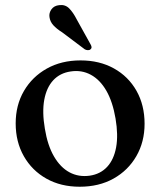

<svg xmlns="http://www.w3.org/2000/svg" viewBox="-20 -715 624 747"><path d="M293.5 -480Q367 -480 423.2 -448.8Q479.5 -417.5 511 -361.8Q542.5 -306 542.5 -233.5Q542.5 -163 510.5 -107.5Q478.5 -52 421.8 -20.2Q365 11.5 290 11.5Q216.5 11.5 160.5 -20Q104.5 -51.5 72.8 -107.2Q41 -163 41 -235Q41 -306 73.2 -361.2Q105.5 -416.5 162.2 -448.2Q219 -480 293.5 -480ZM329 -31.5Q370.5 -37.5 396.8 -65.8Q423 -94 431.8 -141.8Q440.5 -189.5 429.5 -254Q418.5 -319 393.8 -362Q369 -405 333.2 -424.2Q297.5 -443.5 255 -437Q213.5 -431 187.2 -402.8Q161 -374.5 152.2 -326.8Q143.5 -279 154.5 -214.5Q165 -149.5 190 -106.5Q215 -63.5 250.5 -44.5Q286 -25.5 329 -31.5ZM278.5 -639.5 331.5 -544Q335 -538.5 336 -533Q337 -527.5 332.5 -523.5Q328.5 -519.5 322 -519.8Q315.5 -520 310 -523L221.5 -589.5Q200 -603 187.5 -616.8Q175 -630.5 172.5 -648.5Q170 -664.5 180.2 -678.8Q190.5 -693 210.5 -695Q233.5 -698 249 -682.5Q264.5 -667 278.5 -639.5Z"/></svg>

Font: Fraunces 12pt
Style: Regular
Weight: 400
Version: Version 1.000;[b76b70a41]